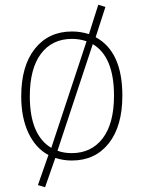

<svg xmlns="http://www.w3.org/2000/svg" viewBox="-20 -663 602 805"><path d="M381 -507Q493 -447 493 -262Q493 -134 436 -62Q379 10 281 10Q245 10 212 -1L169 122L139 113L183 -13Q129 -42 99 -106Q69 -170 69 -259Q69 -387 126.5 -459Q184 -531 282 -531Q318 -531 353 -520L392 -643L422 -634ZM105 -259Q105 -97 195 -43L343 -490Q313 -500 282 -500Q199 -500 152 -438Q105 -376 105 -259ZM281 -21Q363 -21 410.5 -83Q458 -145 458 -262Q458 -425 369 -478L221 -31Q247 -21 281 -21Z"/></svg>

Font: Fira Sans UltraLight
Style: Regular
Weight: 200
Designer: Carrois Corporate & Edenspiekermann AG
Foundry: Carrois Corporate GbR & Edenspiekermann AG
Version: Version 4.106;PS 004.106;hotconv 1.0.70;makeotf.lib2.5.58329